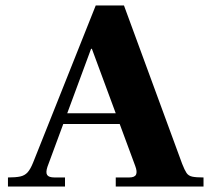

<svg xmlns="http://www.w3.org/2000/svg" viewBox="-20 -680 775 700"><path d="M9 0V-33Q37 -33 53.5 -36.5Q70 -40 80.5 -51.5Q91 -63 101 -88L329 -660H432L644 -83Q653 -60 660 -49.5Q667 -39 681 -36Q695 -33 722 -33V0H402V-33H451Q471 -33 476 -43.5Q481 -54 473 -75L315 -502H312L153 -72Q146 -51 152 -42Q158 -33 179 -33H217V0ZM191 -228V-267H433V-228Z"/></svg>

Font: Frank Ruhl Libre Black
Style: Regular
Weight: 900
Designer: Yanek Iontef
Foundry: Fontef
Version: Version 6.004